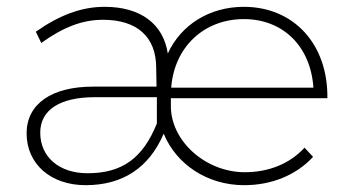

<svg xmlns="http://www.w3.org/2000/svg" viewBox="-20 -542 1025 563"><path d="M481 -231V-254H940C942 -413 841 -522 695 -522C595 -522 511 -470 472 -385C459 -472 392 -522 287 -522C219 -522 155 -498 85 -449L101 -416C165 -462 221 -484 282 -484C382 -484 438 -434 438 -343L439 -288H253C131 -288 58 -237 58 -151C58 -61 129 1 231 1C340 1 417 -50 460 -150C497 -60 588 1 696 1C776 1 848 -28 898 -82L873 -109C830 -62 768 -37 698 -37C583 -37 481 -128 481 -231ZM899 -285H482C491 -404 578 -486 695 -486C810 -486 891 -406 899 -285ZM258 -257H440V-180C399 -78 338 -34 237 -34C153 -34 98 -82 98 -153C98 -220 156 -257 258 -257Z"/></svg>

Font: Montserrat ExtraLight
Style: Regular
Weight: 250
Designer: Julieta Ulanovsky
Foundry: Julieta Ulanovsky
Version: Version 4.000